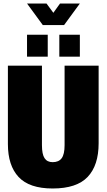

<svg xmlns="http://www.w3.org/2000/svg" viewBox="-20 -1064 607 1094"><path d="M25 -243V-690H219V-237Q219 -185 234 -162.5Q249 -140 280 -140Q315 -140 331.5 -162.5Q348 -185 348 -237V-690H542V-248Q542 -122 479.5 -56Q417 10 280 10Q147 10 86 -55.5Q25 -121 25 -243ZM134 -866H252V-741H134ZM318 -866H435V-741H318ZM134 -1044H245L284 -991L322 -1044H435L345 -921H224Z"/></svg>

Font: Decalotype Black
Style: Regular
Weight: 900
Designer: Alfredo Marco Pradil
Foundry: Alfredo Marco Pradil
Version: Version 1.0